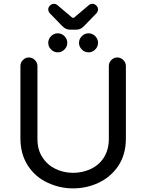

<svg xmlns="http://www.w3.org/2000/svg" viewBox="-20 -994 780 1024"><path d="M311.5 -855.5 245.1 -923.8Q237.3 -933.6 237.3 -944.3Q237.3 -955.1 246.6 -964.4Q255.9 -973.6 267.6 -973.6Q278.3 -973.6 286.1 -966.8L362.3 -902.3Q368.2 -898.4 370.1 -898.4Q374 -898.4 377.9 -902.3L454.1 -966.8Q461.9 -973.6 472.7 -973.6Q484.4 -973.6 493.7 -964.4Q502.9 -955.1 502.9 -944.3Q502.9 -933.6 495.1 -923.8L428.7 -855.5Q410.2 -835.9 388.7 -835.9H351.6Q330.1 -835.9 311.5 -855.5ZM237.3 -765.6Q237.3 -786.1 252.4 -801.3Q267.6 -816.4 288.1 -816.4Q308.6 -816.4 323.7 -801.3Q338.9 -786.1 338.9 -765.6Q338.9 -745.1 323.7 -730Q308.6 -714.8 288.1 -714.8Q267.6 -714.8 252.4 -730Q237.3 -745.1 237.3 -765.6ZM401.4 -765.6Q401.4 -786.1 416.5 -801.3Q431.6 -816.4 452.1 -816.4Q472.7 -816.4 487.8 -801.3Q502.9 -786.1 502.9 -765.6Q502.9 -745.1 487.8 -730Q472.7 -714.8 452.1 -714.8Q431.6 -714.8 416.5 -730Q401.4 -745.1 401.4 -765.6ZM236.3 -18.6Q168.9 -48.8 128.9 -110.4Q88.9 -171.9 88.9 -255.9V-641.6Q88.9 -660.2 102.1 -673.8Q115.2 -687.5 133.8 -687.5Q152.3 -687.5 166 -673.8Q179.7 -660.2 179.7 -641.6V-252.9Q179.7 -193.4 207 -154.3Q232.4 -114.3 275.9 -93.3Q319.3 -72.3 370.1 -72.3Q419.9 -72.3 463.9 -92.8Q509.8 -114.3 535.2 -155.8Q560.5 -197.3 560.5 -252.9V-641.6Q560.5 -660.2 573.7 -673.8Q586.9 -687.5 605.5 -687.5Q624 -687.5 637.7 -673.8Q651.4 -660.2 651.4 -641.6V-255.9Q651.4 -169.9 610.4 -108.4Q570.3 -49.8 506.3 -19.5Q442.4 10.7 370.1 10.7Q299.8 10.7 236.3 -18.6Z"/></svg>

Font: jf-openhuninn-1.0
Style: Regular
Weight: 400
Designer: [Kosugi Maru]
      Designed by Motoya company      

      [Varela Round]
      Joe Prince(Latin component); Avraham Co
Foundry: justfont CO.,LTD.
Version: 1.0